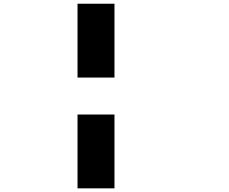

<svg xmlns="http://www.w3.org/2000/svg" viewBox="-20 -820 1240 1040"><path d="M600.1 200.2H399.9V-199.7H600.1ZM600.1 -399.9H399.9V-799.8H600.1Z"/></svg>

Font: QuinqueFive
Style: Regular
Weight: 400
Monospace: yes
Designer: GGBotNet
Foundry: GGBotNet
Version: 1.1